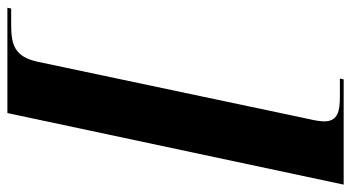

<svg xmlns="http://www.w3.org/2000/svg" viewBox="-254 -570 928 507"><g transform="rotate(-90 209.5 -316.0)"><path d="M-24 128H254L256 118H208C171 118 143 113 143 77C143 70 145 52 149 37L300 -678C313 -741 345 -750 398 -750H441L443 -760H165Z"/></g></svg>

Font: Noto Serif Display
Style: Bold Italic
Weight: 700
Italic angle: -12°
Designer: Monotype Design Team
Foundry: Monotype Imaging Inc.
Version: Version 2.009